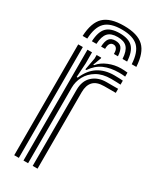

<svg xmlns="http://www.w3.org/2000/svg" viewBox="-201 -841 735 900"><g transform="rotate(30 167.0 -391.5)"><path d="M95.1 0V-600H119.8L120 -540L115.2 -463.9H121Q142.1 -513.2 178 -536.2Q213.8 -559.1 264.2 -559.1Q277.4 -559.1 291.2 -558.5Q305 -558 311.2 -557.3V-535.6Q303.8 -536.2 288.7 -536.7Q273.5 -537.2 259.5 -537.2Q213.7 -537.2 182.6 -518.7Q151.5 -500.2 135.8 -471Q120.1 -441.7 120.1 -409.2V0ZM45.1 0V-600H70.1V0ZM145 0V-411.4Q145 -460.3 173.9 -486.7Q202.8 -513.1 248.2 -513.1Q264.2 -513.1 280.4 -513.1Q296.7 -513.1 311.2 -513.1V-491.1Q296.8 -491.3 279.9 -491.2Q262.9 -491.1 248.2 -491.1Q208.5 -491.1 189.9 -471.4Q171.2 -451.6 171.2 -414V0ZM132.5 -515.1 144.7 -580.7V-600H169.6L169.9 -595.9L153.6 -552.7H158.2Q176.8 -576.2 209.3 -589.5Q241.8 -602.9 275.6 -602.9Q283.5 -602.9 292.9 -602.4Q302.3 -601.9 311.2 -600.8V-579.1Q303.8 -580.1 295.4 -580.6Q287 -581.1 277.4 -581.1Q231.7 -581.1 197.1 -566Q162.5 -550.9 138.4 -515.1ZM188.5 -782.9Q262.2 -782.9 296 -750.8Q329.7 -718.8 333.8 -644.7H308.9Q305.5 -708.1 277.5 -735.4Q249.5 -762.8 188.5 -762.8Q127.2 -762.8 99.2 -735.4Q71.2 -708.1 68.2 -644.7H43.2Q46.8 -718.8 80.6 -750.8Q114.3 -782.9 188.5 -782.9ZM188.5 -742.7Q236.8 -742.7 259 -720Q281.2 -697.2 283.9 -644.7H259.1Q256.8 -686.3 240.5 -704.4Q224.1 -722.6 188.5 -722.6Q152.8 -722.6 136.4 -704.4Q120 -686.3 117.9 -644.7H93.2Q95.7 -697.2 117.8 -720Q139.9 -742.7 188.5 -742.7ZM188.5 -702.4Q211.2 -702.4 221.8 -689.1Q232.4 -675.7 234.2 -644.7H212.4Q212.7 -664.7 206.3 -673.5Q199.9 -682.3 188.5 -682.3Q177.4 -682.3 171 -673.5Q164.6 -664.7 164.6 -644.7H142.9Q144.4 -675.7 154.9 -689.1Q165.5 -702.4 188.5 -702.4Z"/></g></svg>

Font: Big Shoulders Inline Thin
Style: Regular
Weight: 100
Designer: Patric King
Foundry: XO Type Co
Version: Version 2.002